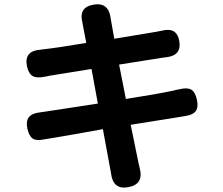

<svg xmlns="http://www.w3.org/2000/svg" viewBox="-20 -813 1020 877"><path d="M487 -22Q486 -26 485 -34Q483 -41 483 -44L450 -223L333 -202L216 -182Q190 -178 179 -176Q146 -169 129.5 -180Q113 -191 105 -225Q98 -261 112.5 -278.5Q127 -296 164 -300Q174 -302 192 -304L310 -322L427 -340L398 -498L206 -467Q200 -465 189 -463H186Q150 -455 130 -465Q110 -477 103 -511Q89 -581 166 -586Q169 -587 173.5 -587.5Q178 -588 180 -588Q244 -595 374 -617L357 -706Q357 -707 357 -708Q337 -780 408 -792Q475 -803 485 -733Q485 -732 485.5 -729.5Q486 -727 486 -726L502 -636L695 -668Q699 -669 707.5 -670.5Q716 -672 720 -673Q788 -690 799 -625.5Q810 -561 743 -552Q727 -550 720 -549L524 -518L555 -361Q695 -383 767 -398Q773 -400 785 -402.5Q797 -405 803 -406Q837 -414 854.5 -403Q872 -392 879.5 -357.5Q887 -323 874 -305.5Q861 -288 826 -283Q808 -280 790 -277L577 -243L613 -67Q614 -60 618 -46Q638 29 566 42Q496 55 487 -22Z"/></svg>

Font: GenSenRounded2 TW B
Style: Regular
Weight: 700
Version: Version 2.000;PS 2;hotconv 16.6.51;makeotf.lib2.5.65220 DEVE